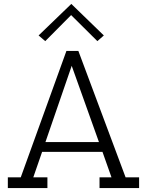

<svg xmlns="http://www.w3.org/2000/svg" viewBox="-20 -960 751 980"><path d="M488 0V-55H549L503 -185H195L150 -55H222V0H20V-55H86L319 -700H380L621 -55H690V0ZM346 -624 212 -235H485ZM177 -779 344 -940Q502 -786 510 -779L477 -750L343 -883L211 -750Z"/></svg>

Font: Antic Slab
Style: Regular
Weight: 400
Designer: Santiago Orozco
Foundry: Santiago Orozco
Version: Version 001.002